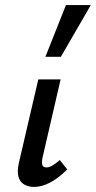

<svg xmlns="http://www.w3.org/2000/svg" viewBox="-20 -731 378 757"><path d="M114 6Q92 6 75.5 -3.5Q59 -13 53 -33.5Q47 -54 54 -87L131 -418H219L148 -111Q144 -93 146.5 -82Q149 -71 163 -71Q174 -71 186 -78Q198 -85 216 -100L245 -63Q211 -29 178 -11.5Q145 6 114 6ZM159 -507 240 -711H338L220 -507Z"/></svg>

Font: Ysabeau SemiBold
Style: Italic
Weight: 600
Italic angle: -12°
Designer: Christian Thalmann (Catharsis Fonts)
Version: Version 2.002